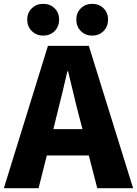

<svg xmlns="http://www.w3.org/2000/svg" viewBox="-28 -984 716 1004"><path d="M371.1 -881.8Q371.1 -917 394.5 -940.4Q418 -963.9 454.1 -963.9Q490.2 -963.9 513.7 -940.4Q537.1 -917 537.1 -881.8Q537.1 -845.7 513.7 -821.8Q490.2 -797.9 454.1 -797.9Q418 -797.9 394.5 -821.8Q371.1 -845.7 371.1 -881.8ZM114.3 -881.8Q114.3 -917 138.2 -940.4Q162.1 -963.9 198.2 -963.9Q234.4 -963.9 257.8 -940.4Q281.2 -917 281.2 -881.8Q281.2 -845.7 257.8 -821.8Q234.4 -797.9 198.2 -797.9Q162.1 -797.9 138.2 -821.8Q114.3 -845.7 114.3 -881.8ZM251 -308.6H403.3L386.7 -372.1Q376 -411.1 356.4 -493.7Q336.9 -576.2 328.1 -611.3H324.2Q304.7 -523.4 266.6 -372.1ZM480.5 0 436.5 -170.9H216.8L173.8 0H-7.8L222.7 -744.1H436.5L668 0Z"/></svg>

Font: Gen Shin Gothic Heavy
Style: Bold
Weight: 900
Designer: [Source Han Sans]
Ryoko NISHIZUKA  (kana & ideographs); Paul D. Hunt (Latin, Greek & Cyrillic); Wenlong ZHANG  (bopomofo
Version: Version 1.002.20150607